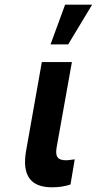

<svg xmlns="http://www.w3.org/2000/svg" viewBox="-20 -792 412 817"><path d="M201 5C232 5 256 1 280 -7L298 -114L282 -112C276 -111 269 -110 261 -110C226 -110 214 -125 221 -165L286 -528H158L91 -150C73 -47 109 5 201 5ZM257 -772 195 -603H270L372 -772Z"/></svg>

Font: Asimov
Style: NarIt
Weight: 500
Designer: Google
Version: Version 2.000980; 2014